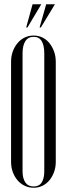

<svg xmlns="http://www.w3.org/2000/svg" viewBox="-20 -874 316 902"><path d="M32 -584Q32 -610 40 -632Q48 -654 62 -671Q76 -688 95.5 -697.5Q115 -707 138 -707Q161 -707 180 -697.5Q199 -688 212.5 -671Q226 -654 234 -632Q242 -610 242 -584V-113Q242 -88 234 -66Q226 -44 212.5 -27.5Q199 -11 180 -1.5Q161 8 138 8Q115 8 95.5 -1.5Q76 -11 62 -27.5Q48 -44 40 -66Q32 -88 32 -113ZM86 -69Q86 -36 99 -17Q112 2 138 2Q164 2 176 -17Q188 -36 188 -69V-624Q188 -660 176 -680.5Q164 -701 138 -701Q112 -701 99 -680.5Q86 -660 86 -624ZM166 -745 197 -854H238L172 -745ZM103 -745 133 -854H174L109 -745Z"/></svg>

Font: Moniqa Cond Display
Style: Regular
Weight: 400
Width: 3
Designer: Rajesh Rajput
Foundry: Rajesh Rajput
Version: Version 1.000